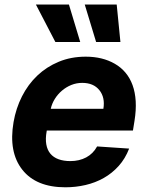

<svg xmlns="http://www.w3.org/2000/svg" viewBox="-20 -797 638 828"><path d="M38.4 -270.2Q48.7 -329.9 74.8 -381.4Q100.9 -432.9 140.8 -470.9Q180.8 -508.9 233.5 -530.7Q286.2 -552.6 349.8 -552.6Q422.2 -552.6 475.1 -522Q501.8 -506.7 521.1 -483.7Q540.5 -460.6 551.7 -429.9Q562.9 -399.1 565.2 -360.6Q567.5 -322.1 560 -275.6L553.3 -234H181.8L181.1 -230.1Q175.4 -198.2 179.7 -174.2Q183.9 -150.2 197.3 -134.2Q210.6 -118.3 232.4 -110.3Q254.3 -102.3 283.4 -102.3Q322.1 -102.3 351.9 -118.3Q381.7 -134.2 398.8 -165.5L536.9 -156.2Q520.2 -112.9 491.8 -81.3Q463.4 -49.7 427.2 -29.3Q391 -8.9 348.7 0.9Q306.5 10.7 262.1 10.7Q136 10.7 76.3 -65Q16.3 -141 38.4 -270.2ZM198.9 -327.8H425.8Q433.9 -376.4 408.7 -408Q383.5 -439.6 334.5 -439.6Q310 -439.6 287.6 -430.6Q265.3 -421.5 247.2 -406.1Q229 -390.6 216.4 -370.4Q203.8 -350.1 198.9 -327.8ZM134.9 -777.3H277.3L326 -615.8H218.8ZM483.3 -777.3 499.3 -615.8H394.5L345.5 -777.3Z"/></svg>

Font: Inter P
Style: Bold Italic
Weight: 700
Italic angle: 9.39999°
Designer: Rasmus Andersson
Foundry: rsms
Version: Version 3.018;git-588b23468